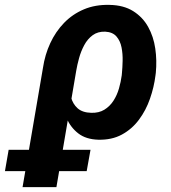

<svg xmlns="http://www.w3.org/2000/svg" viewBox="-85 -558 697 781"><path d="M6.8 203.1 89.8 -282.2Q97.7 -335.4 119.4 -382.3Q141.1 -429.2 175.5 -464.8Q210 -500.5 256.3 -520Q302.7 -539.6 360.4 -538.1Q418 -537.1 456.8 -512.7Q495.6 -488.3 517.6 -448.7Q539.6 -409.2 546.6 -360.6Q553.7 -312 548.8 -261.7L547.4 -251Q541.5 -203.6 525.1 -156.5Q508.8 -109.4 480.2 -71Q451.7 -32.7 410.6 -10.5Q369.6 11.7 314.5 10.3Q264.6 8.8 233.4 -15.4Q202.1 -39.6 185.5 -77.9Q168.9 -116.2 161.9 -159.9Q154.8 -203.6 153.8 -243.7Q160.6 -239.7 168 -235.8Q175.3 -231.9 182.9 -228.5Q190.4 -225.1 198.2 -221.7Q196.8 -190.4 203.9 -162.8Q210.9 -135.3 230.5 -117.7Q250 -100.1 286.1 -99.1Q317.4 -98.1 339.6 -111.8Q361.8 -125.5 376.5 -148.2Q391.1 -170.9 398.9 -198Q406.7 -225.1 410.2 -251.5L411.1 -261.7Q413.1 -282.2 413.8 -310.3Q414.6 -338.4 409.4 -365Q404.3 -391.6 388.7 -409.7Q373 -427.7 342.8 -429.2Q313 -430.2 292 -414.8Q271 -399.4 257.6 -374.3Q244.1 -349.1 236.6 -321.5Q229 -293.9 225.1 -270.5L144.5 203.1ZM283.2 51.3 267.6 138.2H-64.9L-49.8 51.3Z"/></svg>

Font: Roboto
Style: Bold Italic
Weight: 700
Italic angle: -12°
Designer: Christian Robertson
Foundry: Google
Version: Version 3.0